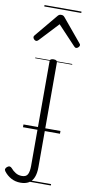

<svg xmlns="http://www.w3.org/2000/svg" viewBox="-205 -931 636 1370"><g transform="rotate(10 112.5 -246.0)"><path d="M51 393Q13 393 -17.5 376.5Q-48 360 -69 332Q-76 323 -73.5 314.5Q-71 306 -62 299Q-52 291 -43.5 292.5Q-35 294 -29 301Q-13 320 7 332Q27 344 52 344Q84 344 94.5 322.5Q105 301 105 262V-496Q105 -506 111.5 -510.5Q118 -515 131 -515Q145 -515 151.5 -510.5Q158 -506 158 -496V262Q158 306 146 335.5Q134 365 110 379Q86 393 51 393ZM-15 -623Q-23 -623 -30.5 -631Q-38 -639 -38 -647Q-38 -649 -37 -652Q-36 -655 -33 -659L105 -825Q110 -831 115.5 -834Q121 -837 130 -837Q139 -837 144.5 -834Q150 -831 155 -825L293 -659Q297 -655 298 -652Q299 -649 299 -647Q299 -639 291 -631Q283 -623 275 -623Q270 -623 266.5 -625.5Q263 -628 259 -632L130 -769L2 -632Q-2 -628 -6 -625.5Q-10 -623 -15 -623ZM0 365H268V375H0ZM0 -20H268V0H0ZM0 -505H268V-500H0ZM0 -885H268V-875H0Z"/></g></svg>

Font: Playwrite GB S Guides
Style: Regular
Weight: 400
Designer: Veronika Burian, José Scaglione
Foundry: TypeTogether
Version: Version 1.003